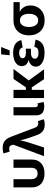

<svg xmlns="http://www.w3.org/2000/svg" viewBox="1286 -2093 820 3432"><g transform="rotate(-90 1696.0 -377.0)"><path d="M310.7 8.2Q233.8 8.2 178.1 -18.6Q122.4 -45.3 92.4 -95.4Q62.4 -145.5 62.4 -215.2V-545.9H208.8V-224.6Q208.8 -189.2 220.8 -164.7Q232.9 -140.1 255.9 -127.4Q278.8 -114.6 311 -114.6Q343.3 -114.6 366.2 -127.4Q389.1 -140.1 401.1 -164.7Q413.1 -189.2 413.1 -224.6V-545.9H559.8V-215.2Q559.8 -145.5 529.8 -95.4Q499.8 -45.3 444 -18.6Q388.1 8.2 310.7 8.2Z M620.3 0 825.8 -548.4 820.6 -566.6Q813.9 -594.6 801.3 -607.6Q788.7 -620.5 768.4 -622.4Q748 -624.2 717.6 -617.3L702.7 -614.1L669.2 -724.5Q685.4 -731.1 712.9 -735.3Q740.5 -739.5 768.2 -739.5Q816 -739.5 853.1 -724.9Q890.2 -710.3 918.1 -678.6Q946 -646.9 965.3 -595.7L1129.3 -164Q1140.3 -135.7 1154.7 -121.6Q1169.2 -107.5 1187.9 -104.6Q1206.6 -101.7 1229.5 -106.5L1247.2 -110.3L1280.8 -3Q1264.8 3.3 1238.1 8Q1211.4 12.8 1183.1 12.8Q1138.6 12.8 1102.8 -2Q1067 -16.8 1040.2 -48.5Q1013.3 -80.3 995.9 -131.9L942.6 -283.4Q924.1 -337.5 911.2 -390.5Q898.3 -443.4 884.7 -502.8H918.7Q905.4 -444.3 894.9 -390.7Q884.5 -337.1 867.5 -283.4L775.8 0Z M1512.4 3.4Q1428.7 3.4 1389.3 -32.7Q1350 -68.9 1350 -141.7V-545.9H1496.4V-161.8Q1496.4 -135.5 1505.6 -123.7Q1514.7 -111.9 1536.8 -111.9Q1548.6 -111.9 1555 -112.7Q1561.4 -113.6 1566.2 -115.3L1589.5 -8.3Q1577.8 -4.4 1557.7 -0.5Q1537.6 3.4 1512.4 3.4Z M1805.5 -545.9V0H1659.1V-545.9ZM2179.1 -545.9 1932.2 -218.5H1768.1V-324.3H1850.9L2001.7 -545.9ZM1995.6 0 1847.2 -223.9 1958.6 -295.6 2173 0Z M2468.5 9.8Q2397.9 9.8 2341.8 -9Q2285.8 -27.7 2253.4 -63.1Q2221.1 -98.5 2221.1 -148.5Q2221.1 -177 2233.3 -201.9Q2245.5 -226.7 2271.3 -245.5Q2297.1 -264.3 2337.6 -275Q2378.2 -285.8 2434.8 -285.8H2542.1V-233.7H2466.1Q2432.8 -233.7 2409.5 -224.7Q2386.3 -215.8 2374.1 -200.2Q2361.8 -184.5 2361.8 -163.9Q2361.8 -134.7 2388.9 -116.7Q2415.9 -98.6 2469.3 -98.6Q2503.6 -98.6 2524.8 -106.8Q2546.1 -114.9 2557.8 -131.6Q2569.5 -148.3 2574.5 -173.6L2703.9 -150.9Q2692.9 -99 2664.3 -63.1Q2635.7 -27.1 2587.3 -8.7Q2539 9.8 2468.5 9.8ZM2434.8 -264.4Q2381.7 -264.4 2343 -274Q2304.3 -283.6 2279.3 -301.1Q2254.3 -318.7 2242.3 -342.7Q2230.2 -366.7 2230.2 -395Q2230.2 -445.8 2261.2 -480.9Q2292.2 -516 2346.1 -534.4Q2400 -552.7 2467.8 -552.7Q2532.1 -552.7 2579.1 -536.2Q2626.2 -519.7 2655.5 -487.2Q2684.8 -454.7 2695.7 -406.2L2565.1 -382Q2557.5 -411.1 2533.4 -427.9Q2509.3 -444.8 2467.1 -444.8Q2421.6 -444.8 2396.3 -426.5Q2371 -408.2 2371 -381.7Q2371 -356.3 2396.1 -340.2Q2421.2 -324 2466.1 -324H2542.1V-264.4ZM2424.1 -615.1 2440.2 -767.1H2572.1L2511.3 -615.1Z M3047.4 10.7Q2965.3 10.7 2905.2 -24.2Q2845.1 -59.1 2812.8 -121.9Q2780.4 -184.8 2780.4 -268.7Q2780.4 -352.5 2812.9 -414.7Q2845.3 -477 2905.3 -511.5Q2965.3 -545.9 3047.4 -545.9H3374V-434.5H3135.8L3047.4 -430.6Q3008.3 -430.6 2982.1 -410.2Q2955.9 -389.8 2942.8 -353.5Q2929.6 -317.1 2929.6 -268.7Q2929.6 -221.1 2942.8 -183.9Q2955.9 -146.8 2982.1 -125.7Q3008.3 -104.6 3047.4 -104.6Q3086.5 -104.6 3112.8 -125.8Q3139.1 -147 3152.2 -184Q3165.4 -221.1 3165.4 -268.7Q3165.4 -317.1 3152.2 -353.5Q3139.1 -389.8 3112.8 -410.2Q3086.5 -430.6 3047.4 -430.6V-466.1Q3107 -466.1 3156.1 -451.9Q3205.2 -437.8 3240.5 -409.6Q3275.8 -381.5 3295.1 -339.9Q3314.3 -298.3 3314.3 -243.1Q3314.3 -171.8 3281.9 -114.2Q3249.5 -56.6 3189.6 -22.9Q3129.8 10.7 3047.4 10.7Z"/></g></svg>

Font: Adwaita Sans
Style: Regular
Weight: 400
Designer: Rasmus Andersson
Foundry: rsms
Version: Version 4.001;git-9221beed3